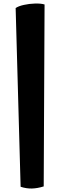

<svg xmlns="http://www.w3.org/2000/svg" viewBox="-20 -923 357 1096"><path d="M97.7 143.1 69.3 -877Q85.4 -888.2 116.2 -895Q147 -901.9 179.9 -902.8Q212.9 -903.8 234.4 -897.5L229.5 141.1Q193.8 152.3 161.9 153.1Q129.9 153.8 97.7 143.1Z"/></svg>

Font: Fruktur
Style: Regular
Weight: 400
Designer: Viktoriya Grabowska, Eben Sorkin
Foundry: Viktoriya Grabowska
Version: Version 1.008; ttfautohint (v1.8.4.7-5d5b)